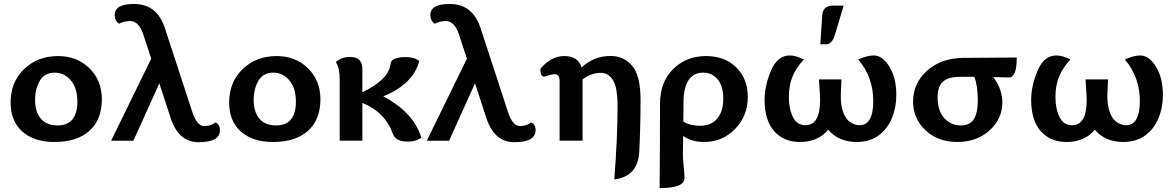

<svg xmlns="http://www.w3.org/2000/svg" viewBox="-20 -712 5956 972"><path d="M255.4 6.8Q153.8 6.8 93.8 -45.4Q33.7 -97.7 33.7 -193.4Q33.7 -296.4 102.1 -362.3Q170.4 -428.2 274.4 -428.2Q369.6 -428.2 432.6 -366.5Q495.6 -304.7 495.6 -209.5Q495.6 -106 432.6 -49.6Q369.6 6.8 255.4 6.8ZM272.5 -77.1Q322.3 -77.1 346.9 -108.2Q371.6 -139.2 371.6 -196.3Q371.6 -267.1 338.1 -305.7Q304.7 -344.2 257.3 -344.2Q205.6 -344.2 181.6 -303.2Q157.7 -262.2 157.7 -207Q157.7 -145.5 186.5 -111.3Q215.3 -77.1 272.5 -77.1Z M954.1 -143.6Q977.1 -73.7 1014.2 -73.7Q1046.4 -73.7 1070.8 -92.3Q1093.3 -82.5 1093.3 -52.7Q1093.3 7.8 985.4 7.8Q884.3 7.8 844.2 -113.8L786.6 -290L655.3 0.5H542.5L745.6 -415L704.6 -540Q681.6 -605.5 639.6 -605.5Q607.4 -605.5 583 -591.8Q560.5 -606.9 560.5 -636.2Q560.5 -691.9 658.7 -691.9Q774.4 -691.9 814.5 -570.3Z M1361.8 6.8Q1260.3 6.8 1200.2 -45.4Q1140.1 -97.7 1140.1 -193.4Q1140.1 -296.4 1208.5 -362.3Q1276.9 -428.2 1380.9 -428.2Q1476.1 -428.2 1539.1 -366.5Q1602.1 -304.7 1602.1 -209.5Q1602.1 -106 1539.1 -49.6Q1476.1 6.8 1361.8 6.8ZM1378.9 -77.1Q1428.7 -77.1 1453.4 -108.2Q1478 -139.2 1478 -196.3Q1478 -267.1 1444.6 -305.7Q1411.1 -344.2 1363.8 -344.2Q1312 -344.2 1288.1 -303.2Q1264.2 -262.2 1264.2 -207Q1264.2 -145.5 1293 -111.3Q1321.8 -77.1 1378.9 -77.1Z M1814.5 -245.1Q1948.7 -308.6 1957.5 -389.6Q1960.9 -422.9 2035.6 -422.9Q2078.6 -422.9 2102.5 -403.3Q2072.3 -286.6 1920.4 -224.1Q2074.7 -142.6 2113.3 -14.6Q2084 4.9 2045.9 4.9Q1982.4 4.9 1968.8 -34.7Q1929.2 -145 1814.5 -190.9V0H1699.7V-313Q1699.7 -337.9 1695.1 -359.9Q1690.4 -381.8 1680.2 -397.9Q1708.5 -423.8 1752.4 -423.8Q1814.5 -423.8 1814.5 -362.3Z M2552.2 -143.6Q2575.2 -73.7 2612.3 -73.7Q2644.5 -73.7 2668.9 -92.3Q2691.4 -82.5 2691.4 -52.7Q2691.4 7.8 2583.5 7.8Q2482.4 7.8 2442.4 -113.8L2384.8 -290L2253.4 0.5H2140.6L2343.8 -415L2302.7 -540Q2279.8 -605.5 2237.8 -605.5Q2205.6 -605.5 2181.2 -591.8Q2158.7 -606.9 2158.7 -636.2Q2158.7 -691.9 2256.8 -691.9Q2372.6 -691.9 2412.6 -570.3Z M3089.8 196.3Q3106.4 -15.1 3106.4 -171.9Q3106.4 -271 3082.8 -307.1Q3059.1 -343.3 3022.5 -343.3Q2972.7 -343.3 2929.2 -310.1V0H2813V-300.3Q2813 -336.4 2788.1 -336.4Q2775.4 -336.4 2757.1 -330.3Q2738.8 -324.2 2733.9 -324.2Q2715.8 -324.2 2715.8 -363.8Q2770 -428.2 2835.9 -428.2Q2907.2 -428.2 2924.3 -370.6Q2986.3 -428.7 3070.8 -428.7Q3138.2 -428.7 3180.4 -378.9Q3222.7 -329.1 3222.7 -207Q3222.7 -72.3 3216.3 54.7Q3210 181.6 3089.8 196.3Z M3319.3 240.2Q3321.3 32.2 3321.3 -187Q3321.3 -296.9 3387.9 -362.5Q3454.6 -428.2 3554.2 -428.2Q3649.4 -428.2 3707.5 -370.6Q3765.6 -313 3765.6 -222.2Q3765.6 -125 3701.4 -59.1Q3637.2 6.8 3544.4 6.8Q3480.5 6.8 3438.5 -23.9L3437 64Q3437 89.4 3441.2 130.4Q3445.3 171.4 3445.3 189.9Q3445.3 240.2 3319.3 240.2ZM3523.4 -75.2Q3581.1 -75.2 3611.3 -112.1Q3641.6 -148.9 3641.6 -211.9Q3641.6 -276.4 3613 -310.3Q3584.5 -344.2 3540.5 -344.2Q3447.3 -344.2 3440.4 -210L3439.5 -96.2Q3455.6 -85.9 3478.5 -80.6Q3501.5 -75.2 3523.4 -75.2Z M4316.9 6.8Q4225.6 6.8 4172.9 -55.2Q4120.6 6.8 4030.8 6.8Q3946.8 6.8 3898.7 -48.6Q3850.6 -104 3850.6 -207Q3850.6 -276.9 3883.1 -354Q3915.5 -431.2 3978 -431.2Q4008.8 -431.2 4049.8 -411.1Q4011.7 -371.1 3992.7 -325.9Q3973.6 -280.8 3973.6 -221.2Q3973.6 -161.1 3994.1 -119.6Q4014.6 -78.1 4057.6 -78.1Q4131.8 -78.1 4131.8 -205.1Q4131.8 -223.6 4126 -310.1H4239.7L4236.3 -228Q4236.3 -173.3 4250 -139.6Q4263.7 -106 4286.6 -92Q4309.6 -78.1 4330.6 -78.1Q4400.9 -78.1 4400.9 -200.2Q4400.9 -321.8 4324.7 -411.1Q4371.1 -431.2 4402.8 -431.2Q4447.3 -431.2 4482.4 -374.8Q4517.6 -318.4 4517.6 -230Q4517.6 -168 4495.1 -113.5Q4472.7 -59.1 4427.7 -26.1Q4382.8 6.8 4316.9 6.8ZM4162.6 -487.8H4132.8L4142.6 -634.8Q4145.5 -683.6 4198.2 -683.6H4251L4207 -536.6Q4192.4 -487.8 4162.6 -487.8Z M4826.2 6.8Q4728 6.8 4665.3 -52.5Q4602.5 -111.8 4602.5 -198.2Q4602.5 -290 4671.9 -353Q4741.2 -416 4851.6 -418.9L5127.4 -420.9Q5127.4 -319.8 5087.9 -319.8Q5063 -319.8 5049.3 -320.8Q5035.6 -321.8 5008.3 -321.8Q5054.2 -262.2 5054.2 -192.9Q5054.2 -110.4 4989.5 -51.8Q4924.8 6.8 4826.2 6.8ZM4844.2 -77.1Q4890.1 -77.1 4910.2 -108.9Q4930.2 -140.6 4930.2 -205.1Q4930.2 -276.9 4912.6 -323.2H4842.3Q4780.3 -323.2 4753.4 -298.6Q4726.6 -273.9 4726.6 -219.2Q4726.6 -150.9 4760.3 -114Q4793.9 -77.1 4844.2 -77.1Z M5666.5 6.8Q5575.2 6.8 5522.5 -55.2Q5470.2 6.8 5380.4 6.8Q5296.4 6.8 5248.3 -48.6Q5200.2 -104 5200.2 -207Q5200.2 -276.9 5232.7 -354Q5265.1 -431.2 5327.6 -431.2Q5358.4 -431.2 5399.4 -411.1Q5361.3 -371.1 5342.3 -325.9Q5323.2 -280.8 5323.2 -221.2Q5323.2 -161.1 5343.8 -119.6Q5364.3 -78.1 5407.2 -78.1Q5481.4 -78.1 5481.4 -205.1Q5481.4 -223.6 5475.6 -310.1H5589.4L5585.9 -228Q5585.9 -173.3 5599.6 -139.6Q5613.3 -106 5636.2 -92Q5659.2 -78.1 5680.2 -78.1Q5750.5 -78.1 5750.5 -200.2Q5750.5 -321.8 5674.3 -411.1Q5720.7 -431.2 5752.4 -431.2Q5796.9 -431.2 5832 -374.8Q5867.2 -318.4 5867.2 -230Q5867.2 -168 5844.7 -113.5Q5822.3 -59.1 5777.3 -26.1Q5732.4 6.8 5666.5 6.8Z"/></svg>

Font: ALMAS
Style: Bold
Weight: 700
Designer: ALMAS Font/ by Husham Jawad Kadhim, derived from the Bainsely font by/ Paul James MIller
Foundry: High-Logic / Made with FontCreator
Version: Version 1.411;September 19, 2021;FontCreator 14.0.0.2814 32-